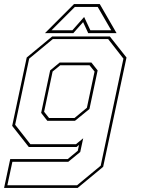

<svg xmlns="http://www.w3.org/2000/svg" viewBox="-40 -718 688 938"><path d="M-20 200 10 59H291L340 18.5L346 -10L334 0H100.5L19.5 -103L90.5 -437L215 -540H496.5L578 -437L464 97L339.5 200ZM-4 187H336.5L452 91.5L563 -431.5L488.5 -527H218L102.5 -431.5L34 -108.5L108.5 -13.5H331L366.5 -42.5L352 24.5L293.5 72.5H20.5ZM191 -128 161 -166.5 205 -374 251.5 -412.5H406.5L437 -374L397 -185.5L326.5 -128ZM199.5 -141.5H324L384.5 -191.5L422 -368.5L397.5 -399H254L217 -368.5L175.5 -172ZM321.5 -698H447.5L529.5 -556H391L366 -610L318 -556H179.5ZM325.5 -684 211.5 -570H313.5L371 -635L401.5 -570H503.5L437.5 -684Z"/></svg>

Font: Tourney Thin
Style: Italic
Weight: 100
Italic angle: -12°
Designer: Tyler Finck
Foundry: Etcetera Type Co
Version: Version 1.015